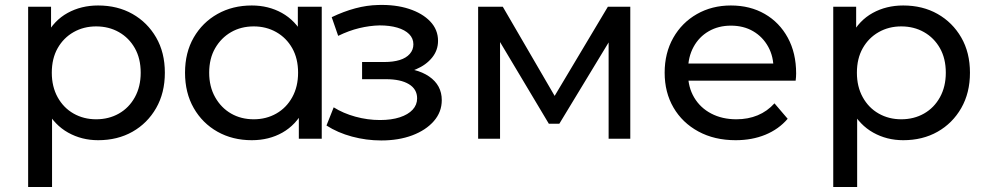

<svg xmlns="http://www.w3.org/2000/svg" viewBox="-20 -557 3961 771"><path d="M374 6Q308 6 253.5 -24.5Q199 -55 166.5 -115Q134 -175 134 -265Q134 -355 165.5 -415Q197 -475 251.5 -505Q306 -535 374 -535Q452 -535 512 -501Q572 -467 607 -406.5Q642 -346 642 -265Q642 -184 607 -123Q572 -62 512 -28Q452 6 374 6ZM93 194V-530H185V-387L179 -264L189 -141V194ZM366 -78Q417 -78 457.5 -101Q498 -124 521.5 -166.5Q545 -209 545 -265Q545 -322 521.5 -363.5Q498 -405 457.5 -428Q417 -451 366 -451Q316 -451 275.5 -428Q235 -405 211.5 -363.5Q188 -322 188 -265Q188 -209 211.5 -166.5Q235 -124 275.5 -101Q316 -78 366 -78Z M991 6Q914 6 853.5 -28Q793 -62 758 -123Q723 -184 723 -265Q723 -346 758 -406.5Q793 -467 853.5 -501Q914 -535 991 -535Q1058 -535 1112 -505Q1166 -475 1198.5 -415Q1231 -355 1231 -265Q1231 -175 1199.5 -115Q1168 -55 1114 -24.5Q1060 6 991 6ZM999 -78Q1049 -78 1089.5 -101Q1130 -124 1153.5 -166.5Q1177 -209 1177 -265Q1177 -322 1153.5 -363.5Q1130 -405 1089.5 -428Q1049 -451 999 -451Q948 -451 908 -428Q868 -405 844 -363.5Q820 -322 820 -265Q820 -209 844 -166.5Q868 -124 908 -101Q948 -78 999 -78ZM1180 0V-143L1186 -266L1176 -389V-530H1272V0Z M1511 7Q1581 7 1635.5 -13.5Q1690 -34 1722 -70.5Q1754 -107 1754 -155Q1754 -215 1703 -250Q1652 -285 1563 -285L1559 -262Q1611 -262 1651 -279Q1691 -296 1715 -325.5Q1739 -355 1739 -393Q1739 -438 1707.5 -471Q1676 -504 1622 -521.5Q1568 -539 1499 -537Q1453 -536 1406.5 -523.5Q1360 -511 1312 -488L1338 -413Q1381 -434 1422.5 -444Q1464 -454 1504 -455Q1545 -455 1575.5 -446Q1606 -437 1623 -420Q1640 -403 1640 -379Q1640 -357 1625.5 -340.5Q1611 -324 1585 -316Q1559 -308 1524 -308H1434V-239H1530Q1589 -239 1622 -219Q1655 -199 1655 -162Q1655 -136 1637 -116.5Q1619 -97 1585.5 -86Q1552 -75 1506 -75Q1456 -75 1407 -88.5Q1358 -102 1320 -126L1291 -53Q1336 -24 1393.5 -8.5Q1451 7 1511 7Z M1900 0V-530H1999L2227 -138H2187L2421 -530H2511V0H2424V-422L2440 -413L2226 -60H2184L1969 -420L1988 -424V0Z M2934 6Q2849 6 2784.5 -29Q2720 -64 2684.5 -125Q2649 -186 2649 -265Q2649 -344 2683.5 -405Q2718 -466 2778.5 -500.5Q2839 -535 2915 -535Q2992 -535 3051 -501Q3110 -467 3143.5 -405.5Q3177 -344 3177 -262Q3177 -256 3176.5 -248Q3176 -240 3175 -233H2724V-302H3125L3086 -278Q3087 -329 3065 -369Q3043 -409 3004.5 -431.5Q2966 -454 2915 -454Q2865 -454 2826 -431.5Q2787 -409 2765 -368.5Q2743 -328 2743 -276V-260Q2743 -207 2767.5 -165.5Q2792 -124 2836 -101Q2880 -78 2937 -78Q2984 -78 3022.5 -94Q3061 -110 3090 -142L3143 -80Q3107 -38 3053.5 -16Q3000 6 2934 6Z M3607 6Q3541 6 3486.5 -24.5Q3432 -55 3399.5 -115Q3367 -175 3367 -265Q3367 -355 3398.5 -415Q3430 -475 3484.5 -505Q3539 -535 3607 -535Q3685 -535 3745 -501Q3805 -467 3840 -406.5Q3875 -346 3875 -265Q3875 -184 3840 -123Q3805 -62 3745 -28Q3685 6 3607 6ZM3326 194V-530H3418V-387L3412 -264L3422 -141V194ZM3599 -78Q3650 -78 3690.5 -101Q3731 -124 3754.5 -166.5Q3778 -209 3778 -265Q3778 -322 3754.5 -363.5Q3731 -405 3690.5 -428Q3650 -451 3599 -451Q3549 -451 3508.5 -428Q3468 -405 3444.5 -363.5Q3421 -322 3421 -265Q3421 -209 3444.5 -166.5Q3468 -124 3508.5 -101Q3549 -78 3599 -78Z"/></svg>

Font: MOST Montserrat Medium
Style: Regular
Weight: 500
Designer: Julieta Ulanovsky
Foundry: Julieta Ulanovsky
Version: Version 8.000;March 11, 2024;FontCreator 15.0.0.2926 64-bit